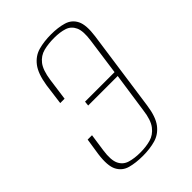

<svg xmlns="http://www.w3.org/2000/svg" viewBox="-185 -682 777 777"><g transform="rotate(-45 204.0 -293.5)"><path d="M167 12Q126 12 95.5 3.5Q65 -5 50.5 -33Q36 -61 44 -121L55 -193H80L69 -117Q62 -68 73.5 -44Q85 -20 110.5 -12.5Q136 -5 169 -5Q202 -5 228.5 -12.5Q255 -20 273.5 -44Q292 -68 298 -117L323 -289H154L156 -309H325L347 -467Q354 -516 343 -540Q332 -564 308 -572Q284 -580 250 -580Q216 -580 189 -573Q162 -566 144 -543Q126 -520 119 -471L106 -376H81L93 -467Q102 -524 124 -552.5Q146 -581 178.5 -590Q211 -599 251 -599Q291 -599 321.5 -590Q352 -581 366 -553Q380 -525 372 -467L323 -121Q315 -63 293 -34.5Q271 -6 238.5 3Q206 12 167 12Z"/></g></svg>

Font: Alumni Sans SC Thin
Style: Italic
Weight: 100
Italic angle: -8°
Designer: Robert E. Leuschke
Foundry: Robert E. Leuschke
Version: Version 1.016